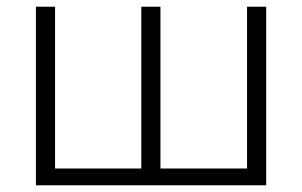

<svg xmlns="http://www.w3.org/2000/svg" viewBox="-20 -552 901 572"><path d="M773 -532V0H87V-532H144V-50H401V-532H458V-50H716V-532Z"/></svg>

Font: RS Noto Sans Light
Style: Regular
Weight: 300
Designer: Monotype Design Team
Foundry: Monotype Imaging Inc.
Version: Version 3.10